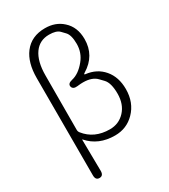

<svg xmlns="http://www.w3.org/2000/svg" viewBox="-238 -920 1085 1231"><g transform="rotate(-30 304.0 -304.5)"><path d="M125 199Q96 199 96 163V-557Q96 -671 146 -737Q200 -808 301 -808Q379 -808 430 -761Q487 -710 487 -621Q487 -499 380 -434Q372 -429 372 -426.5Q372 -424 378 -423Q459 -414 507.5 -357Q556 -300 556 -211Q556 -111 493 -47Q434 13 348 13Q226 13 154 -69Q151 -73 151 -68L154 163Q154 199 125 199ZM339 -38Q406 -38 450.5 -86Q495 -134 495 -212.5Q495 -291 465 -323Q452 -336 440 -349Q407 -385 339 -385Q322 -385 305 -383L296 -382Q262 -378 256 -402Q251 -426 286 -434Q340 -446 387 -504Q428 -554 428 -619.5Q428 -685 403 -711Q391 -724 378 -737Q356 -759 303 -759Q233 -759 194 -705Q153 -648 153 -543L152 -141Q152 -129 160 -119Q224 -38 339 -38Z"/></g></svg>

Font: Resource Han Rounded KR Light
Style: Regular
Weight: 300
Designer: Cyano Hao (round all glyphs); Ryoko NISHIZUKA 西塚涼子 (kana, bopomofo & ideographs); Paul D. Hunt (Latin, Greek & Cyrillic)
Foundry: Cyano Hao
Version: 0.990